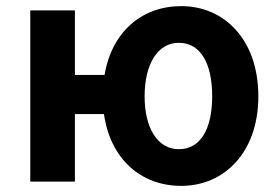

<svg xmlns="http://www.w3.org/2000/svg" viewBox="-20 -594 908 628"><path d="M565 -106C496 -106 453 -174 453 -279C453 -385 496 -454 565 -454C637 -454 674 -385 674 -279C674 -174 637 -106 565 -106ZM225 -349V-560H79V0H225V-221H320C341 -74 441 14 573 14C712 14 825 -94 825 -279C825 -466 712 -574 573 -574C445 -574 346 -491 322 -349Z"/></svg>

Font: Noto Sans Mono CJK JP Bold
Style: Regular
Weight: 700
Designer: Ryoko NISHIZUKA (kana & ideographs); Paul D. Hunt (Latin, Greek & Cyrillic); Wenlong ZHANG (bopomofo); Sandoll Communica
Foundry: Adobe Systems Incorporated
Version: Version 1.004;PS 1.004;hotconv 1.0.82;makeotf.lib2.5.63406